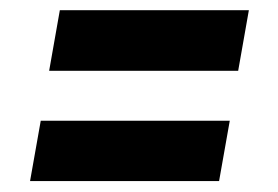

<svg xmlns="http://www.w3.org/2000/svg" viewBox="-20 -499 533 368"><path d="M436.5 -363.3H74.2L94.7 -479.5H457ZM399.9 -151.9H37.6L58.1 -267.6H420.4Z"/></svg>

Font: TypoPRO Roboto
Style: Bold Italic
Weight: 700
Italic angle: -12°
Designer: Google
Version: Version 2.136; 2016